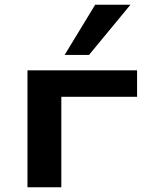

<svg xmlns="http://www.w3.org/2000/svg" viewBox="-20 -791 619 811"><path d="M96 0V-494H559V-382H239V0ZM253 -559 382 -771H531L356 -559Z"/></svg>

Font: Nunito Sans 10pt Expanded
Style: Bold
Weight: 700
Width: 7
Designer: Vernon Adams
Foundry: Vernon Adams
Version: Version 3.101;gftools[0.9.27]